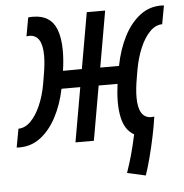

<svg xmlns="http://www.w3.org/2000/svg" viewBox="-77 -566 740 772"><g transform="rotate(-5 293.0 -180.5)"><path d="M480.5 157.2 406.2 140.6Q418.9 104 428.2 70.8Q437.5 37.6 448.2 -11.7Q411.1 -32.2 399.9 -85.4Q394 -112.8 394 -147Q394 -180.2 399.4 -219.7H323.2L284.7 0H210.4L249 -219.7H173.3Q160.2 -156.2 133.8 -106.4Q107.4 -56.6 70.1 -28.1Q32.7 0.5 -14.6 0.5Q-17.6 0.5 -20.5 0.5Q-23.4 0.5 -26.9 0L-13.2 -74.7Q13.7 -75.2 36.4 -97.9Q59.1 -120.6 76.2 -159.7Q93.3 -198.7 101.6 -247.1L106.9 -278.3Q115.2 -325.2 115.2 -358.4Q115.2 -442.9 63 -442.9Q60.5 -442.9 57.6 -442.6Q54.7 -442.4 51.3 -441.9L64.9 -517.1Q70.3 -518.1 75.2 -518.1Q79.6 -518.1 84.5 -518.1Q154.3 -518.1 178.2 -459Q191.9 -423.8 191.9 -371.1Q191.9 -335 185.5 -291L261.7 -291.5L301.3 -517.6H375.5L335.9 -291H411.6Q424.3 -356.9 450.7 -408.2Q477.1 -459.5 514.9 -488.8Q552.7 -518.1 600.1 -518.1Q608.4 -518.1 612.8 -517.6L599.1 -442.9Q572.8 -442.9 549.8 -419.9Q526.9 -397 510 -357.9Q493.2 -318.8 484.4 -270.5L479 -238.8Q470.7 -192.4 470.7 -159.2Q470.7 -74.7 523.4 -74.7Q527.3 -74.7 535.2 -75.7L534.7 -72.8Q530.3 -40.5 521.2 2.9Q512.2 46.4 501.2 88.1Q490.2 129.9 480.5 157.2Z"/></g></svg>

Font: CaskaydiaCove NFP SemiLight
Style: Italic
Weight: 350
Italic angle: -10°
Designer: Aaron Bell
Foundry: Saja Typeworks
Version: Version 2111.001; VTT 6.35;Nerd Fonts 3.1.1